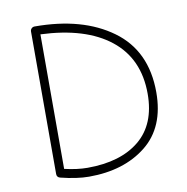

<svg xmlns="http://www.w3.org/2000/svg" viewBox="-77 -745 811 832"><g transform="rotate(-10 328.0 -329.0)"><path d="M249 12Q196 12 124 -6Q110 -10 110 -24V-651Q110 -659 115.5 -664.5Q121 -670 129 -670Q339 -670 469 -575.5Q599 -481 599 -298Q599 -144 501 -66Q403 12 249 12ZM249 -27Q395 -27 478 -95.5Q561 -164 561 -298Q561 -453 453 -538.5Q345 -624 148 -632V-40Q204 -27 249 -27Z"/></g></svg>

Font: Comic Neue Light
Style: Regular
Weight: 300
Designer: Craig Rozynski
Foundry: Craig Rozynski
Version: Version 2.003